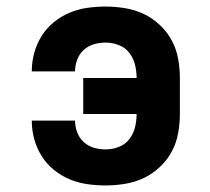

<svg xmlns="http://www.w3.org/2000/svg" viewBox="-20 -558 640 586"><path d="M302 8Q274 8 246 4Q218 0 192 -11Q166 -22 144 -40Q122 -58 107 -82Q92 -106 84.5 -133.5Q77 -161 77 -189Q77 -190 77 -190Q77 -190 77 -190H209Q209 -190 209 -190Q209 -190 209 -190Q209 -172 215.5 -154.5Q222 -137 235.5 -124.5Q249 -112 266.5 -107Q284 -102 302 -102Q323 -102 342.5 -109.5Q362 -117 374.5 -133Q387 -149 392 -169.5Q397 -190 397 -210H234V-320H397Q397 -340 392 -360.5Q387 -381 374.5 -397Q362 -413 342.5 -420.5Q323 -428 302 -428Q284 -428 266.5 -423Q249 -418 235.5 -405.5Q222 -393 215.5 -375.5Q209 -358 209 -340Q209 -340 209 -340Q209 -340 209 -340H77Q77 -340 77 -340Q77 -340 77 -341Q77 -369 84.5 -396.5Q92 -424 107 -448Q122 -472 144 -490Q166 -508 192 -519Q218 -530 246 -534Q274 -538 302 -538Q332 -538 362 -533Q392 -528 418.5 -515.5Q445 -503 467.5 -482Q490 -461 504 -435Q518 -409 523.5 -379.5Q529 -350 529 -320V-210Q529 -180 523.5 -150.5Q518 -121 504 -95Q490 -69 467.5 -48Q445 -27 418.5 -14.5Q392 -2 362 3Q332 8 302 8Z"/></svg>

Font: Iosevka Curly XBdEx
Style: Regular
Weight: 800
Width: 7
Monospace: yes
Designer: Belleve Invis
Foundry: Belleve Invis
Version: Version 11.1.0; ttfautohint (v1.8.3)